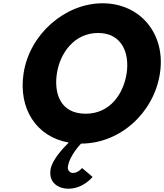

<svg xmlns="http://www.w3.org/2000/svg" viewBox="-20 -860 1000 1170"><path d="M123.7 -413C90.8 -197.9 201.5 -25.8 399.1 8.7C364.1 42.8 296.9 114.9 288 173C274.7 260 344.1 290 396.1 290C488.1 290 544.1 218 544.1 218L480.4 164C480.4 164 455.8 194 424.8 194C407.8 194 390 180 393.8 155C404.5 85 474.2 15 474.2 15C711.2 15 917.8 -172 954.7 -413C991.6 -654 834 -840 605 -840C378 -840 160.6 -654 123.7 -413ZM326.7 -413C345.5 -536 432.3 -659 577.3 -659C723.3 -659 770.5 -536 751.7 -413C732.9 -290 652.1 -167 502.1 -167C348.1 -167 307.9 -290 326.7 -413Z"/></svg>

Font: Sztylet
Style: BdObl
Weight: 700
Foundry: Cannot Into Space Fonts, PlusOne Fonts
Version: Version 0.12